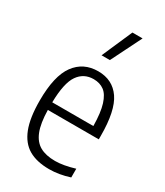

<svg xmlns="http://www.w3.org/2000/svg" viewBox="-203 -890 841 981"><g transform="rotate(30 218.0 -399.0)"><path d="M401 -249.5H100.5Q102 -171.5 120 -126.2Q138 -81 172.8 -61.5Q207.5 -42 262.5 -42Q310 -42 376.5 -62V-10.5Q314.5 9.5 257 9.5Q183.5 9.5 136 -18.2Q88.5 -46 64.5 -107.5Q40.5 -169 40.5 -271Q40.5 -416 89.5 -482.8Q138.5 -549.5 225.5 -549.5Q310.5 -549.5 355.8 -483.8Q401 -418 401 -270.5ZM100.5 -294.5H343Q342 -373.5 327.5 -419.5Q313 -465.5 287.5 -484.2Q262 -503 225.5 -503Q167.5 -503 135 -456.2Q102.5 -409.5 100.5 -294.5ZM198.5 -628.5 277 -808H337L247.5 -628.5Z"/></g></svg>

Font: Encode Sans Condensed Light
Style: Regular
Weight: 300
Width: 3
Designer: Multiple Designers
Foundry: Impallari Type
Version: Version 2.000